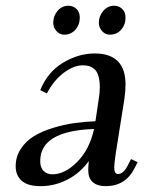

<svg xmlns="http://www.w3.org/2000/svg" viewBox="-20 -637 515 664"><path d="M34.2 -62Q34.2 -95.2 52 -122.3Q69.8 -149.4 97.7 -166.3Q125.5 -183.1 163.1 -194.6Q200.7 -206.1 236.6 -211.2Q272.5 -216.3 310.1 -217.8L320.8 -290Q325.2 -315.4 325.2 -334Q325.2 -358.9 320.1 -375.2Q314.9 -391.6 305.4 -398.9Q295.9 -406.2 287.1 -408.7Q278.3 -411.1 266.1 -411.1Q234.9 -411.1 200.2 -385Q165.5 -358.9 142.1 -314L119.1 -325.2Q145 -388.7 198.5 -420.4Q252 -452.1 307.1 -452.1Q414.1 -452.1 414.1 -345.2Q414.1 -320.3 410.2 -294.9L379.9 -104Q375 -68.8 375 -58.1Q375 -35.2 388.2 -35.2Q406.7 -35.2 421.9 -64.9L433.1 -86.9L456.1 -76.2L444.8 -54.2Q413.6 6.8 345.2 6.8Q316.4 6.8 300.8 -7.1Q285.2 -21 285.2 -47.9Q285.2 -60.5 287.1 -80.1Q257.8 -39.1 213.6 -16.1Q169.4 6.8 120.1 6.8Q75.7 6.8 54.9 -12Q34.2 -30.8 34.2 -62ZM119.1 -80.1Q119.1 -57.1 130.9 -45.7Q142.6 -34.2 161.1 -34.2Q204.6 -34.2 247.3 -77.4Q290 -120.6 305.2 -190.9Q119.1 -184.6 119.1 -80.1ZM164.1 -558.1Q164.1 -582 179.2 -599.6Q194.3 -617.2 216.8 -617.2Q232.9 -617.2 244.4 -606.2Q255.9 -595.2 255.9 -576.2Q255.9 -551.3 240.7 -534.2Q225.6 -517.1 202.1 -517.1Q186 -517.1 175 -529.8Q164.1 -542.5 164.1 -558.1ZM321.8 -558.1Q321.8 -581.5 337.2 -599.4Q352.5 -617.2 375 -617.2Q391.1 -617.2 402.6 -606.2Q414.1 -595.2 414.1 -576.2Q414.1 -551.3 398.9 -534.2Q383.8 -517.1 359.9 -517.1Q343.8 -517.1 332.8 -529.8Q321.8 -542.5 321.8 -558.1Z"/></svg>

Font: Dihjauti
Style: Bold Italic
Weight: 700
Italic angle: -9°
Designer: T. Christopher White
Version: Version 3.0.0